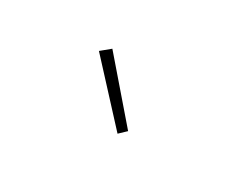

<svg xmlns="http://www.w3.org/2000/svg" viewBox="-35 -981 657 511"><g transform="rotate(30 293.0 -725.5)"><path d="M330 -631 351 -651 205 -820 177 -797Z"/></g></svg>

Font: Source Han Sans JP VF
Style: Regular
Weight: 250
Designer: Ryoko NISHIZUKA 西塚涼子 (kana, bopomofo & ideographs); Paul D. Hunt (Latin, Greek & Cyrillic); Sandoll Communications 산돌커뮤니
Foundry: Adobe
Version: Version 2.004;hotconv 1.0.118;makeotfexe 2.5.65603